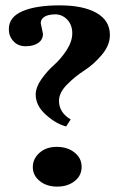

<svg xmlns="http://www.w3.org/2000/svg" viewBox="-20 -690 453 720"><path d="M194.3 9.8Q154.8 9.8 128.9 -11.2Q103 -32.2 103 -63.5Q103 -94.7 128.4 -117.2Q153.8 -139.6 193.4 -139.2Q232.9 -139.2 259.3 -118.2Q286.1 -97.2 286.1 -64.5Q286.1 -31.2 259.8 -10.7Q233.4 9.8 194.3 9.8ZM203.6 -669.9Q292 -669.9 341.8 -641.6Q391.6 -613.3 392.1 -560.1Q392.6 -521 362.3 -484.9Q332 -448.7 296.4 -425.8Q260.7 -402.8 231 -372.6Q201.2 -342.3 201.2 -312Q201.2 -268.1 245.1 -242.2L228 -215.8Q189.9 -225.6 151.9 -259.8Q113.8 -293.9 113.8 -335.9Q114.3 -363.3 135.7 -393.6Q157.2 -423.8 182.6 -446.3Q208 -468.8 229.5 -501.5Q251 -534.2 251 -565.4Q251 -596.7 231.9 -616.7Q212.9 -636.2 186.5 -636.2Q160.2 -635.7 146.5 -627Q132.8 -618.2 132.8 -603L141.1 -563Q141.1 -541 123 -528.8Q105.5 -516.6 76.2 -516.6Q46.9 -516.6 29.8 -536.1Q12.7 -555.2 13.2 -581.1Q13.2 -626 64 -647.9Q114.7 -669.9 203.6 -669.9Z"/></svg>

Font: Unna-Bold
Style: Bold
Weight: 700
Designer: Jorge de Buen U.
Foundry: Omnibus-Type
Version: Version 2.006;PS 002.006;hotconv 1.0.70;makeotf.lib2.5.58329